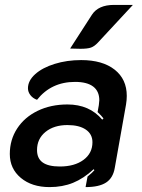

<svg xmlns="http://www.w3.org/2000/svg" viewBox="-20 -754 579 783"><path d="M20 -126Q20 -184 50 -230Q80 -276 133.5 -302Q187 -328 255 -328Q345 -328 397 -266L402 -271Q394 -282 378 -297L383 -325Q385 -339 385 -345Q385 -382 360 -401Q335 -420 286 -420Q189 -420 131 -347Q114 -353 104 -366Q94 -379 94 -394Q94 -425 123.5 -451.5Q153 -478 203 -493.5Q253 -509 311 -509Q398 -509 447.5 -470Q497 -431 497 -363Q497 -346 494 -328L448 -69Q441 -28 412.5 -9.5Q384 9 329 9L337 -34Q358 -51 365 -60L362 -64Q321 -26 278 -8.5Q235 9 182 9Q110 9 65 -28.5Q20 -66 20 -126ZM357 -174Q357 -207 330 -225.5Q303 -244 255 -244Q200 -244 165.5 -216Q131 -188 131 -142Q131 -108 154 -91.5Q177 -75 224 -75Q284 -75 320.5 -102Q357 -129 357 -174ZM355 -694Q381 -734 445 -734H522L379 -580Q365 -565 351 -560Q337 -555 308 -555Q283 -555 266 -556Z"/></svg>

Font: K2D SemiBold
Style: Italic
Weight: 600
Italic angle: -10°
Designer: Katatrad Aksorn Co.,Ltd.
Foundry: Cadson Demak Co.,Ltd.
Version: Version 1.000; ttfautohint (v1.6)